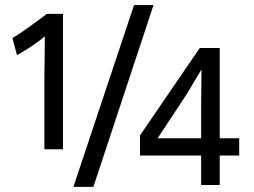

<svg xmlns="http://www.w3.org/2000/svg" viewBox="-20 -727 1000 756"><path d="M584.5 -707 347.7 8.8H269L507.8 -707ZM154.8 -414.6Q154.8 -418 154.8 -427.2Q154.8 -436.5 155 -449Q155.3 -461.4 155.5 -476.3Q155.8 -491.2 155.8 -506.3Q156.2 -541.5 156.7 -584Q131.8 -563 104.2 -544.9Q76.7 -526.9 46.9 -509.8L28.8 -577.1Q37.1 -581.5 49.1 -589.4Q61 -597.2 74.2 -606.4Q87.4 -615.7 101.3 -625.7Q115.2 -635.7 127.4 -644.8Q139.6 -653.8 149.4 -661.1Q159.2 -668.5 164.1 -672.4H228V-139.2H154.8ZM772 1.5V-114.7H531.2V-193.8L766.6 -538.1H845.2V-182.6H921.9V-114.7H845.2V1.5ZM600.6 -182.6H772V-313L773.4 -453.6L713.4 -353.5Z"/></svg>

Font: Shanti
Style: Regular
Weight: 400
Designer: vernon adams
Foundry: vernon adams
Version: Version 1.000